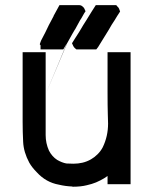

<svg xmlns="http://www.w3.org/2000/svg" viewBox="-20 -710 598 733"><path d="M390.6 -357.4V-396.5V-435.5V-462.9V-490.2V-510.7H408.2H411.1H415H418H419.9H425.8H433.6H439.5H445.3H453.1H460.9H478.5V-6.8H460.9H459H455.1H446.3H436.5H430.7H424.8H417H408.2H390.6V-24.4V-27.3V-31.2V-38.1Q377 -28.3 363.3 -21.5Q346.7 -12.7 330.1 -7.8L311.5 -2.9Q289.1 2.9 256.8 2.9L255.9 2Q229.5 1 205.1 -4.9Q155.3 -13.7 120.1 -52.7Q102.5 -70.3 91.8 -88.9Q70.3 -128.9 68.4 -168Q66.4 -206.1 66.4 -245.1V-510.7H84H85.9H88.9H98.6H108.4H114.3H120.1H127.9H136.7H154.3V-350.6Q171.9 -391.6 235.4 -544.9Q231.4 -539.1 221.7 -521.5H210H208H207H197.3H186.5H179.7H171.9H162.1H153.3H134.8V-537.1L131.8 -541L134.8 -549.8Q136.7 -555.7 139.6 -560.5L153.3 -586.9L166 -613.3L184.6 -648.4V-649.4Q197.3 -672.9 207 -690.4H218.8H221.7H223.6H234.4H246.1H253.9H261.7H272.5H282.2Q290 -690.4 295.9 -684.6Q299.8 -681.6 301.8 -677.7L306.6 -667Q303.7 -664.1 292 -642.6Q289.1 -638.7 285.2 -631.8L266.6 -597.7L265.6 -596.7L255.9 -580.1L236.3 -544.9Q171.9 -391.6 154.3 -350.6V-194.3Q154.3 -163.1 167 -134.8Q178.7 -112.3 198.2 -99.6Q216.8 -88.9 233.4 -85.9Q252.9 -85 259.8 -85Q278.3 -85 294.9 -88.9Q311.5 -92.8 327.1 -101.6Q340.8 -109.4 352.5 -121.1Q364.3 -132.8 372.1 -147.5Q392.6 -189.5 392.6 -238.3Q392.6 -242.2 391.6 -273.4Q390.6 -304.7 390.6 -357.4ZM355.5 -690.4H356.4H359.4H371.1H381.8H389.6H396.5H406.2H416H423.8L428.7 -684.6Q432.6 -681.6 434.6 -676.8L438.5 -666Q430.7 -654.3 427.7 -649.4Q418 -632.8 406.2 -615.2Q400.4 -605.5 395.5 -596.7L354.5 -530.3L347.7 -521.5H337.9H335.9H334H323.2H312.5H305.7H298.8H289.1H279.3H271.5L265.6 -526.4Q261.7 -530.3 259.8 -534.2L254.9 -544.9Q257.8 -548.8 265.6 -562Q273.4 -575.2 282.2 -587.9L297.9 -614.3L309.6 -632.8Q324.2 -657.2 330.1 -666Q335 -673.8 345.7 -690.4Z"/></svg>

Font: LeFont
Style: Default
Weight: 400
Designer: Leryon MEDIA
Version: Version 1.0